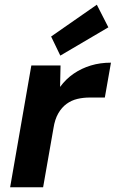

<svg xmlns="http://www.w3.org/2000/svg" viewBox="-20 -795 491 815"><path d="M23 0 113 -517H237L235 -426Q260 -460 293 -482.5Q326 -505 365.5 -517Q405 -529 451 -529L425 -381H361Q333 -381 308 -375Q283 -369 262.5 -354Q242 -339 227.5 -314Q213 -289 207 -251L163 0ZM236 -559 197 -640 391 -775 440 -679Z"/></svg>

Font: DM Sans 11pt ExtraBold
Style: Italic
Weight: 800
Italic angle: -10°
Version: Version 4.004;gftools[0.9.30]